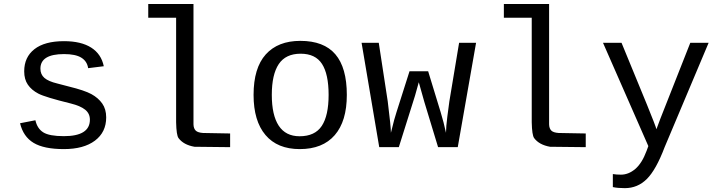

<svg xmlns="http://www.w3.org/2000/svg" viewBox="-20 -745 3641 972"><path d="M517.6 -150.9Q517.6 -75.7 460.7 -33Q403.8 9.8 303.2 9.8Q202.6 9.8 150.1 -21.7Q97.7 -53.2 81.5 -121.1L159.2 -136.2Q168.5 -94.2 199 -75Q229.5 -55.7 303.2 -55.7Q435.1 -55.7 435.1 -139.2Q435.1 -170.4 411.1 -189.7Q387.2 -209 337.9 -221.2Q209 -252.9 174.3 -271Q139.6 -289.1 121.1 -316.2Q102.5 -343.3 102.5 -383.8Q102.5 -455.6 154.3 -496.1Q206.1 -536.6 304.2 -536.6Q390.1 -536.6 441.4 -504.2Q492.7 -471.7 505.4 -409.7L426.3 -399.9Q420.9 -435.1 391.6 -453.1Q362.3 -471.2 304.2 -471.2Q184.6 -471.2 184.6 -397.5Q184.6 -368.2 204.8 -350.6Q225.1 -333 270 -322.3L328.1 -307.1Q407.7 -287.6 442.6 -268.6Q477.5 -249.5 497.6 -220.9Q517.6 -192.4 517.6 -150.9Z M1007.8 -71.8 1145 -69.3V0L964.4 -2Q909.2 -11.7 883.8 -45.9Q873 -60.5 871.6 -126V-655.3H730.5V-724.6H959.5V-115.7Q960 -93.8 971.7 -83Q981.9 -73.7 1007.8 -71.8ZM1009.8 -69.3ZM959.5 -115.7ZM967.3 0ZM871.6 -69.3V-126Z M1735.8 -264.6Q1735.8 -131.3 1674.6 -60.8Q1613.3 9.8 1497.6 9.8Q1384.3 9.8 1324 -61.5Q1263.7 -132.8 1263.7 -264.6Q1263.7 -400.9 1325.4 -469.5Q1387.2 -538.1 1500.5 -538.1Q1619.6 -538.1 1677.7 -470.2Q1735.8 -402.3 1735.8 -264.6ZM1643.6 -264.6Q1643.6 -369.6 1610.1 -421.4Q1576.7 -473.1 1502 -473.1Q1426.3 -473.1 1391.1 -420.4Q1356 -367.7 1356 -264.6Q1356 -162.1 1391.1 -108.6Q1426.3 -55.2 1496.6 -55.2Q1574.2 -55.2 1608.9 -107.4Q1643.6 -159.7 1643.6 -264.6Z M2297.4 0H2197.8L2127.9 -230L2100.1 -328.6L2081.1 -260.7L1999 0H1899.9L1810.5 -528.3H1897.5L1942.9 -231.9Q1959 -103 1959 -72.8Q1978 -150.9 1987.3 -177.2L2053.2 -384.3H2147.5L2210.9 -176.8Q2226.6 -125.5 2237.8 -72.8Q2237.8 -87.4 2239.7 -109.4Q2241.7 -131.3 2244.6 -154.5Q2247.6 -177.7 2250.5 -198.7Q2253.4 -219.7 2254.9 -231.9L2304.2 -528.3H2390.1Z M2808.1 -71.8 2945.3 -69.3V0L2764.6 -2Q2709.5 -11.7 2684.1 -45.9Q2673.3 -60.5 2671.9 -126V-655.3H2530.8V-724.6H2759.8V-115.7Q2760.3 -93.8 2772 -83Q2782.2 -73.7 2808.1 -71.8ZM2810.1 -69.3ZM2759.8 -115.7ZM2767.6 0ZM2671.9 -69.3V-126Z M3143.1 207.5Q3106.9 207.5 3082.5 202.1V136.2Q3101.1 139.2 3123.5 139.2Q3162.1 139.2 3196 110.4Q3230 81.5 3253.4 18.6L3262.2 -5.4L3032.7 -528.3H3126.5L3255.4 -214.8Q3299.8 -105.5 3303.2 -90.8L3323.2 -144.5L3474.6 -528.3H3567.4L3344.7 0Q3301.3 114.7 3254.6 161.1Q3208 207.5 3143.1 207.5Z"/></svg>

Font: Liberation Mono
Style: Regular
Weight: 400
Monospace: yes
Designer: Steve Matteson
Foundry: Ascender Corporation
Version: Version 2.1.5